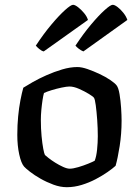

<svg xmlns="http://www.w3.org/2000/svg" viewBox="-20 -779 578 799"><path d="M258 0Q231 0 202.5 -10.5Q174 -21 148.5 -35.5Q123 -50 104.5 -64.5Q86 -79 80 -86Q68 -100 60 -136.5Q52 -173 52 -218Q52 -258 55.5 -294.5Q59 -331 65 -362Q71 -393 77 -414Q91 -423 116.5 -437.5Q142 -452 173.5 -466Q205 -480 238.5 -490Q272 -500 302 -500Q320 -500 344.5 -491.5Q369 -483 394.5 -471Q420 -459 439 -446Q458 -433 465 -424Q473 -414 477.5 -387Q482 -360 484 -329.5Q486 -299 486 -277Q486 -222 478 -171Q470 -120 461 -89Q449 -78 427.5 -63Q406 -48 378.5 -33.5Q351 -19 320 -9.5Q289 0 258 0ZM270 -77Q284 -77 306 -83.5Q328 -90 347.5 -98Q367 -106 374 -110Q381 -127 384 -156.5Q387 -186 387 -212Q387 -245 384.5 -280Q382 -315 378.5 -341Q375 -367 371 -372Q368 -377 350 -388Q332 -399 309.5 -409Q287 -419 269 -419Q258 -419 236.5 -414.5Q215 -410 194 -403.5Q173 -397 163 -392Q160 -382 157 -362.5Q154 -343 152 -321Q150 -299 150 -280Q150 -244 153 -212.5Q156 -181 160 -160Q164 -139 167 -134Q170 -131 182 -121.5Q194 -112 210 -102Q226 -92 242.5 -84.5Q259 -77 270 -77ZM327 -565Q317 -569 308 -576Q299 -583 294 -589Q327 -639 359 -677Q391 -715 415.5 -737Q440 -759 449 -759Q457 -759 469.5 -749.5Q482 -740 493.5 -725.5Q505 -711 510 -696ZM162 -565Q153 -567 143.5 -575Q134 -583 129 -589Q162 -639 194 -677Q226 -715 250.5 -737Q275 -759 284 -759Q292 -759 305 -749Q318 -739 330 -724.5Q342 -710 346 -696Z"/></svg>

Font: Texturina Medium
Style: Regular
Weight: 500
Designer: Guillermo Torres Carreño
Foundry: Omnibus-Type
Version: Version 1.003